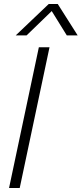

<svg xmlns="http://www.w3.org/2000/svg" viewBox="-20 -934 406 954"><path d="M222 -914H267L366 -758H312L237 -879L112 -758H58ZM173 -699H226L78 0H25Z"/></svg>

Font: Prompt ExtraLight
Style: Italic
Weight: 275
Italic angle: -12°
Designer: Katatrad Team
Foundry: CadsonDemak
Version: Version 1.000